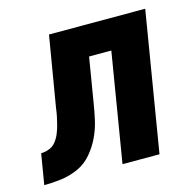

<svg xmlns="http://www.w3.org/2000/svg" viewBox="-125 -606 707 692"><g transform="rotate(-15 229.0 -260.0)"><path d="M-42 0 -23 -114Q-8 -114 7.5 -120Q23 -126 33 -139Q43 -152 49 -167Q55 -182 59 -197Q63 -212 66 -227Q69 -242 71 -258L115 -520H474L388 0H250L317 -406H234L207 -243Q202 -211 195 -179.5Q188 -148 174 -118Q160 -88 137.5 -61.5Q115 -35 84 -21.5Q53 -8 21 -4Q-11 0 -42 0Z"/></g></svg>

Font: Iosevka Term Curly Hv Obl
Style: Regular
Weight: 900
Italic angle: -9°
Designer: Belleve Invis
Foundry: Belleve Invis
Version: Version 32.3.0